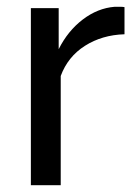

<svg xmlns="http://www.w3.org/2000/svg" viewBox="-20 -546 403 566"><path d="M347 -445Q281 -443 230.5 -411Q180 -379 159 -322V0H71V-522H153V-401Q180 -455 224 -488.5Q268 -522 318 -526Q328 -526 335 -526Q342 -526 347 -525Z"/></svg>

Font: Boldmen Medium
Style: Regular
Weight: 400
Designer: Matt McInerney, Pablo Impallari, Rodrigo Fuenzalida
Foundry: LIVING CONCEPT
Version: Version 1.000